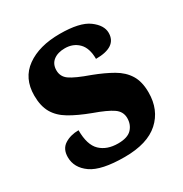

<svg xmlns="http://www.w3.org/2000/svg" viewBox="-135 -651 732 767"><g transform="rotate(-30 230.5 -268.0)"><path d="M224 10Q117 10 71.5 -22Q26 -54 26 -103Q26 -141 53 -158Q80 -175 117 -175Q117 -107 147 -78.5Q177 -50 228 -50Q272 -50 291 -70Q310 -90 310 -120Q310 -150 284 -168Q258 -186 199 -207Q143 -228 106 -250Q69 -272 51 -303.5Q33 -335 33 -383Q33 -463 91 -504.5Q149 -546 244 -546Q336 -546 376 -516.5Q416 -487 416 -452Q416 -387 320 -387Q320 -437 295.5 -461.5Q271 -486 233 -486Q200 -486 180 -470.5Q160 -455 160 -426Q160 -397 184 -380Q208 -363 273 -340Q323 -321 359.5 -300Q396 -279 415.5 -247.5Q435 -216 435 -166Q435 -86 382 -38Q329 10 224 10Z"/></g></svg>

Font: Noto Serif SemiCondensed ExtraBold
Style: Regular
Weight: 800
Width: 4
Designer: Monotype Design Team
Foundry: Monotype Imaging Inc.
Version: Version 2.015